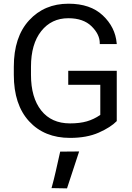

<svg xmlns="http://www.w3.org/2000/svg" viewBox="-20 -746 727 1059"><path d="M56.2 -333V-377.9Q56.2 -542 140.4 -633.8Q224.6 -725.6 357.9 -725.6Q478.5 -725.6 547.1 -660.9Q615.7 -596.2 623.5 -508.3L624 -502.9H530.3V-507.8Q530.3 -556.6 484.9 -601.1Q439.5 -645.5 356.9 -645.5Q263.7 -645.5 207.3 -574.2Q150.9 -502.9 150.9 -377.9V-333Q150.9 -208 207.3 -136.7Q263.7 -65.4 366.2 -65.4Q419.9 -65.4 459 -76.7Q498 -87.9 533.2 -112.3V-278.3H356.4V-355.5H624V-78.1Q590.8 -43.9 524.9 -14.6Q459 14.6 366.2 14.6Q224.6 14.6 140.4 -77.1Q56.2 -168.9 56.2 -333ZM264.2 291.5Q278.3 240.7 287.4 199.5Q296.4 158.2 312 90.3L416.5 89.4L349.6 293Z"/></svg>

Font: RobotoFlex
Style: Regular
Weight: 400
Designer: Berlow after Robertson
Foundry: Google
Version: Version 2.136